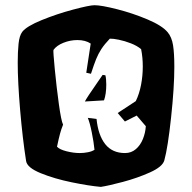

<svg xmlns="http://www.w3.org/2000/svg" viewBox="-20 -795 740 740"><path d="M651.9 -537.6Q651.9 -458 639.4 -342.3Q627 -226.6 613.3 -176.8Q606.4 -152.3 558.1 -130.6Q509.8 -108.9 453.9 -94Q397.9 -79.1 368.7 -74.7Q323.7 -78.6 256.8 -92.3Q189.9 -106 137.2 -127.4Q84.5 -148.9 80.6 -174.3Q66.9 -261.7 57.6 -370.8Q48.3 -480 48.3 -553.7Q48.3 -594.7 51.5 -626.2Q54.7 -657.7 65.9 -672.4Q82.5 -693.8 140.6 -717.5Q198.7 -741.2 262 -758.1Q325.2 -774.9 344.2 -774.9Q370.6 -774.9 431.2 -759.5Q491.7 -744.1 548.3 -720.2Q605 -696.3 626.5 -670.4Q642.1 -651.4 647 -620.6Q651.9 -589.8 651.9 -537.6ZM461.9 -205.1Q486.3 -205.1 503.9 -220.5Q521.5 -235.8 531 -259.8Q540.5 -283.7 542 -308.6L506.8 -349.6L461.4 -326.7L433.6 -359.4L503.4 -405.3Q517.1 -433.6 523.7 -468.3Q530.3 -502.9 530.3 -538.6Q530.3 -573.7 523.9 -605.5Q508.3 -618.7 484.6 -627.9Q460.9 -637.2 438.2 -641.8Q415.5 -646.5 403.3 -646Q382.8 -624.5 370.8 -606.2Q358.9 -587.9 350.6 -567.4Q342.3 -546.9 330.6 -510.7L312.5 -514.6L329.6 -627Q309.6 -640.6 278.3 -640.6Q250.5 -640.6 224.4 -630.1Q198.2 -619.6 186 -602.5Q184.6 -596.2 191.2 -527.8Q197.8 -459.5 206.8 -394.3Q215.8 -329.1 223.1 -314.5Q215.8 -296.4 211.2 -279.1Q206.5 -261.7 199.7 -229.5Q209.5 -218.8 236.6 -211.9Q263.7 -205.1 287.6 -205.1Q303.2 -205.1 319.1 -208.3Q335 -211.4 344.2 -217.8Q341.3 -247.6 333.7 -284.9Q326.2 -322.3 318.4 -340.8L352.1 -336.4Q358.4 -273.9 385.5 -239.5Q412.6 -205.1 461.9 -205.1ZM389.6 -469.2Q389.6 -432.6 380.9 -408.2L307.1 -403.8Q315.4 -419.9 355 -476.6L375.5 -506.3L386.2 -504.9Q389.6 -491.2 389.6 -469.2Z"/></svg>

Font: Fruktur
Style: Regular
Weight: 400
Designer: Viktoriya Grabowska
Foundry: Viktoriya Grabowska
Version: Version 1.004; ttfautohint (v1.4.1)